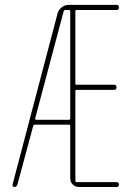

<svg xmlns="http://www.w3.org/2000/svg" viewBox="-20 -750 540 770"><path d="M121.1 -275.4Q120.1 -274.4 121.6 -272Q123 -269.5 124 -269.5H256.8Q261.7 -269.5 261.7 -275.4V-705.1Q261.7 -710 256.8 -710H241.2Q237.3 -710 235.4 -705.1ZM37.1 0Q34.2 0 31.7 -2.9Q29.3 -5.9 30.3 -9.8L210.9 -696.3Q214.8 -710.9 227.5 -720.7Q240.2 -730.5 255.9 -730.5H447.3Q457 -730.5 457 -720.2Q457 -710 447.3 -710H287.1Q282.2 -710 282.2 -705.1V-415Q282.2 -410.2 287.1 -410.2H437.5Q447.3 -410.2 447.3 -399.9Q447.3 -389.6 437.5 -389.6H287.1Q282.2 -389.6 282.2 -384.8V-25.4Q282.2 -20.5 287.1 -19.5H447.3Q457 -19.5 457 -9.8Q457 0 447.3 0H296.9Q282.2 0 272 -9.8Q261.7 -19.5 261.7 -35.2V-245.1Q261.7 -250 256.8 -250H119.1Q115.2 -250 113.3 -245.1L49.8 -9.8Q46.9 0 37.1 0Z"/></svg>

Font: Rounded-X Mgen+ 1mn thin
Style: Regular
Weight: 100
Designer: [Source Han Sans]
Ryoko NISHIZUKA  (kana & ideographs); Paul D. Hunt (Latin, Greek & Cyrillic); Wenlong ZHANG  (bopomofo
Version: Version 1.059.20150602